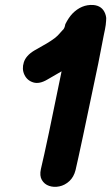

<svg xmlns="http://www.w3.org/2000/svg" viewBox="-20 -746 446 770"><path d="M283 -64Q299 -131 374 -491Q389 -565 396 -604Q402 -631 404 -646Q406 -664 406 -674Q405 -683 402 -691Q390 -723 354 -726Q307 -729 270 -691Q255 -675 242 -649Q239 -631 231 -625L212 -604Q202 -594 184.5 -582.5Q167 -571 152 -563L117 -543Q84 -523 75.5 -496Q67 -469 78 -446Q89 -423 113.5 -415.5Q138 -408 170 -427L227 -460Q167 -164 144 -68Q138 -41 148 -24Q158 -7 177 -0.5Q196 6 218 1.5Q240 -3 258 -19.5Q276 -36 283 -64Z"/></svg>

Font: Balsamiq Sans
Style: Bold Italic
Weight: 700
Italic angle: -12°
Designer: Michael Angeles
Foundry: Balsamiq SRL
Version: Version 1.020; ttfautohint (v1.8.4.7-5d5b);gftools[0.9.26]